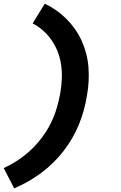

<svg xmlns="http://www.w3.org/2000/svg" viewBox="-38 -861 658 1042"><path d="M39 161 -18 51Q24 32 62 6.5Q100 -19 132.5 -50Q165 -81 192.5 -118.5Q220 -156 239 -195Q258 -234 270.5 -276.5Q283 -319 290 -361Q296 -398 297.5 -435.5Q299 -473 293.5 -510Q288 -547 275.5 -579.5Q263 -612 243 -641.5Q223 -671 196.5 -694.5Q170 -718 139 -734L205 -841Q237 -826 267 -805Q297 -784 322.5 -758.5Q348 -733 369 -703Q390 -673 405 -640Q420 -607 429.5 -571Q439 -535 442 -497Q445 -459 443 -420.5Q441 -382 434 -343Q428 -304 417 -264Q406 -224 390.5 -186Q375 -148 354 -111.5Q333 -75 307 -41.5Q281 -8 250.5 22Q220 52 185.5 77.5Q151 103 114 124Q77 145 39 161Z"/></svg>

Font: Iosevka Curly HvExObl
Style: Regular
Weight: 900
Width: 7
Italic angle: -9°
Monospace: yes
Designer: Belleve Invis
Foundry: Belleve Invis
Version: Version 11.1.0; ttfautohint (v1.8.3)